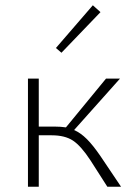

<svg xmlns="http://www.w3.org/2000/svg" viewBox="-20 -708 505 728"><path d="M213 -508 192 -526 332 -688 361 -662ZM439 0H387L323 -100Q287 -155 256.5 -175Q226 -195 176 -195H127V0H86V-410H127V-228H188Q210 -228 230 -225L382 -410H435L261 -215Q286 -204 309.5 -180.5Q333 -157 361 -116Z"/></svg>

Font: Ysabeau Infant Light
Style: Regular
Weight: 300
Designer: Christian Thalmann (Catharsis Fonts)
Version: Version 0.003